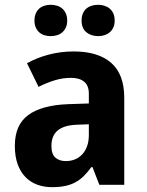

<svg xmlns="http://www.w3.org/2000/svg" viewBox="-20 -772 614 802"><path d="M395 0 366.2 -74.2H361.8Q345.7 -52.2 329.6 -36.4Q313.5 -20.5 294.4 -10.3Q275.4 0 251.7 4.9Q228 9.8 196.8 9.8Q163.6 9.8 135.3 -0.7Q106.9 -11.2 86.2 -32.5Q65.4 -53.7 53.7 -86.2Q42 -118.7 42 -163.1Q42 -250 97.7 -291.3Q153.3 -332.5 264.2 -336.9L351.1 -339.8V-380.9Q351.1 -414.6 331.5 -430.7Q312 -446.8 276.9 -446.8Q241.7 -446.8 208.3 -436.5Q174.8 -426.3 141.1 -409.2L92.8 -507.8Q133.8 -530.8 183.6 -543.9Q233.4 -557.1 288.1 -557.1Q390.1 -557.1 444.6 -509.3Q499 -461.4 499 -363.8V0ZM351.1 -252.9 301.8 -251Q272 -250 251.5 -243.2Q231 -236.3 218.5 -224.9Q206.1 -213.4 200.4 -197.5Q194.8 -181.6 194.8 -162.1Q194.8 -127.9 211.4 -113.5Q228 -99.1 254.9 -99.1Q275.4 -99.1 293 -106.2Q310.5 -113.3 323.5 -127.2Q336.4 -141.1 343.8 -161.4Q351.1 -181.6 351.1 -208ZM124 -686Q124 -703.1 129.4 -715.6Q134.8 -728 143.8 -736.1Q152.8 -744.1 165.3 -748Q177.7 -752 191.9 -752Q206.1 -752 218.5 -748Q231 -744.1 240.2 -736.1Q249.5 -728 255.1 -715.6Q260.7 -703.1 260.7 -686Q260.7 -669.4 255.1 -657.2Q249.5 -645 240.2 -637Q231 -628.9 218.5 -625Q206.1 -621.1 191.9 -621.1Q177.7 -621.1 165.3 -625Q152.8 -628.9 143.8 -637Q134.8 -645 129.4 -657.2Q124 -669.4 124 -686ZM320.8 -686Q320.8 -703.1 326.2 -715.6Q331.5 -728 340.8 -736.1Q350.1 -744.1 362.8 -748Q375.5 -752 390.1 -752Q403.8 -752 416.3 -748Q428.7 -744.1 438.2 -736.1Q447.8 -728 453.4 -715.6Q459 -703.1 459 -686Q459 -669.4 453.4 -657.2Q447.8 -645 438.2 -637Q428.7 -628.9 416.3 -625Q403.8 -621.1 390.1 -621.1Q360.8 -621.1 340.8 -637.2Q320.8 -653.3 320.8 -686Z"/></svg>

Font: Droid Sans
Style: Bold
Weight: 700
Foundry: Ascender Corporation
Version: Version 1.00 build 112